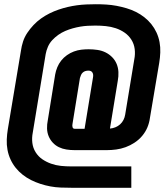

<svg xmlns="http://www.w3.org/2000/svg" viewBox="-20 -794 790 908"><path d="M317 94Q292 94 267 93Q242 92 218 87.5Q194 83 171 75.5Q148 68 127 57.5Q106 47 87.5 32.5Q69 18 54.5 0Q40 -18 30 -39.5Q20 -61 15.5 -85Q11 -109 12 -134Q13 -159 17 -183L79 -554Q82 -576 89 -597.5Q96 -619 109 -638.5Q122 -658 138.5 -675.5Q155 -693 174 -706.5Q193 -720 214 -730.5Q235 -741 257 -748.5Q279 -756 300.5 -761Q322 -766 344 -769Q366 -772 388.5 -773Q411 -774 433 -774Q458 -774 482.5 -772.5Q507 -771 531 -766.5Q555 -762 578.5 -755Q602 -748 623 -737.5Q644 -727 662.5 -712.5Q681 -698 695.5 -680Q710 -662 720 -640.5Q730 -619 734.5 -595Q739 -571 738 -546Q737 -521 733 -497L689 -236Q686 -213 677 -191.5Q668 -170 652.5 -151.5Q637 -133 616.5 -119.5Q596 -106 574 -98Q552 -90 529.5 -87Q507 -84 485 -84H333Q313 -84 294 -87Q275 -90 258.5 -98Q242 -106 229.5 -119.5Q217 -133 210 -150Q203 -167 202.5 -186.5Q202 -206 206 -225L241 -442Q244 -459 251 -476Q258 -493 269.5 -507.5Q281 -522 296.5 -533Q312 -544 329.5 -550.5Q347 -557 364.5 -559Q382 -561 399 -561Q420 -561 440.5 -558Q461 -555 478.5 -546.5Q496 -538 510 -524Q524 -510 531.5 -492Q539 -474 540 -453.5Q541 -433 537 -412L500 -186Q513 -187 525.5 -192Q538 -197 548 -206Q558 -215 564 -227Q570 -239 572 -252L615 -513Q620 -538 617 -562Q614 -586 601.5 -606Q589 -626 569.5 -639.5Q550 -653 527.5 -660.5Q505 -668 480.5 -670.5Q456 -673 431 -673Q413 -673 395 -672Q377 -671 359.5 -668Q342 -665 324 -660Q306 -655 288.5 -647.5Q271 -640 255.5 -629Q240 -618 227 -604Q214 -590 206.5 -572.5Q199 -555 196 -538L135 -167Q130 -142 133 -118Q136 -94 148.5 -74Q161 -54 180 -41Q199 -28 221.5 -20Q244 -12 268 -9.5Q292 -7 317 -7H601V94ZM333 -185H380L420 -429Q421 -435 420.5 -440.5Q420 -446 417 -451Q414 -456 409 -458Q404 -460 398 -460Q398 -460 398 -460Q398 -460 398 -460Q391 -460 384 -458Q377 -456 371.5 -451Q366 -446 363 -439Q360 -432 358 -425L323 -209Q321 -201 323 -193Q325 -185 333 -185Z"/></svg>

Font: Iosevka Etoile Oblique
Style: Bold
Weight: 700
Italic angle: -9°
Designer: Belleve Invis
Foundry: Belleve Invis
Version: Version 15.5.2; ttfautohint (v1.8.4)